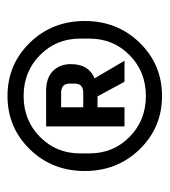

<svg xmlns="http://www.w3.org/2000/svg" viewBox="10 -760 452 512"><g transform="rotate(-90 236.0 -504.0)"><path d="M378 -357.5Q320 -298 236 -298Q152 -298 94 -357.5Q36 -417 36 -504Q36 -591 94 -650.5Q152 -710 236 -710Q320 -710 378 -650.5Q436 -591 436 -504Q436 -417 378 -357.5ZM389 -491V-517Q389 -580 345 -623.5Q301 -667 236 -667Q171 -667 127 -623.5Q83 -580 83 -517V-491Q83 -428 127 -384.5Q171 -341 236 -341Q301 -341 345 -384.5Q389 -428 389 -491ZM206 -470V-398H155V-607H250Q284 -607 302.5 -589Q321 -571 321 -541Q321 -493 283 -478L330 -398H274L235 -470ZM206 -508H244Q269 -508 269 -530V-545Q269 -567 244 -567H206Z"/></g></svg>

Font: IBM Plex Sans Medm
Style: Regular
Weight: 500
Designer: Mike Abbink, Paul van der Laan, Pieter van Rosmalen
Foundry: Bold Monday
Version: Version 3.005